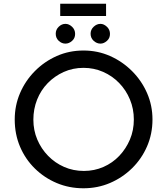

<svg xmlns="http://www.w3.org/2000/svg" viewBox="-20 -1002 897 1030"><path d="M59 -361Q59 -436 87.5 -502.5Q116 -569 167 -620.5Q218 -672 284.5 -701.5Q351 -731 428 -731Q504 -731 570.5 -701.5Q637 -672 688.5 -620.5Q740 -569 769 -502.5Q798 -436 798 -361Q798 -284 769 -217Q740 -150 688.5 -99.5Q637 -49 570.5 -20.5Q504 8 428 8Q351 8 284.5 -20Q218 -48 167 -98Q116 -148 87.5 -215Q59 -282 59 -361ZM159 -360Q159 -303 180 -253.5Q201 -204 238 -166Q275 -128 324 -106.5Q373 -85 430 -85Q486 -85 535 -106.5Q584 -128 620 -166Q656 -204 677 -253.5Q698 -303 698 -361Q698 -418 677 -468.5Q656 -519 619 -557Q582 -595 533 -616.5Q484 -638 428 -638Q371 -638 322 -616Q273 -594 236 -556Q199 -518 179 -467.5Q159 -417 159 -360ZM279 -821Q279 -843 295 -858.5Q311 -874 331 -874Q350 -874 366.5 -858.5Q383 -843 383 -820Q383 -797 366.5 -782.5Q350 -768 331 -768Q311 -768 295 -783Q279 -798 279 -821ZM466 -821Q466 -843 482.5 -858.5Q499 -874 519 -874Q537 -874 553.5 -858.5Q570 -843 570 -820Q570 -797 553.5 -782.5Q537 -768 519 -768Q499 -768 482.5 -783Q466 -798 466 -821ZM303 -982H549V-916H303Z"/></svg>

Font: Josefin Sans Thin
Style: Regular
Weight: 400
Version: Version 2.000